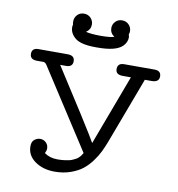

<svg xmlns="http://www.w3.org/2000/svg" viewBox="-91 -920 940 1013"><g transform="rotate(10 379.0 -413.0)"><path d="M73.2 -610.8H229Q267.1 -610.8 267.1 -579.8Q267.1 -548.8 231.9 -548.8H200.2L348.1 -317.9Q427.2 -192.9 438 -171.9L579.1 -548.8H535.2Q497.1 -548.8 497.1 -579.1Q497.1 -611.3 533.2 -610.8H694.8Q730 -610.8 730 -579.8Q730 -548.8 689.9 -548.8H653.8L519 -189.9Q507.8 -161.1 496.3 -137.5Q484.9 -113.8 463.9 -85Q442.9 -56.2 417.5 -36.1Q392.1 -16.1 353.5 -2.4Q314.9 11.2 269 11.2Q206.1 11.2 163.1 -19.3Q120.1 -49.8 120.1 -99.1Q120.1 -124 134.5 -135Q148.9 -146 165 -146Q183.1 -146 196 -133.5Q209 -121.1 209 -102.1Q209 -89.8 202.1 -77.1V-76.2Q231 -55.2 272 -55.2Q291 -55.2 307.1 -57.1Q323.2 -59.1 334.2 -61.5Q345.2 -64 355.7 -69.1Q366.2 -74.2 371.6 -77.1Q377 -80.1 383.5 -86.4Q390.1 -92.8 392.1 -95.5Q394 -98.1 397.9 -104.5Q401.9 -110.8 402.8 -111.8L127.9 -537.1Q119.1 -549.3 109.9 -548.8H76.2Q38.1 -548.8 38.1 -579.8Q38.1 -610.8 73.2 -610.8ZM228 -755.9Q228 -761.7 230 -770Q228 -774.9 228 -787.1Q228 -807.1 241.9 -822Q255.9 -836.9 277.8 -836.9Q299.8 -836.9 314 -822Q328.1 -807.1 328.1 -787.1Q328.1 -760.3 304.2 -744.1Q330.1 -737.3 379.9 -736.8H383.8Q435.5 -736.8 456.1 -744.1Q432.1 -760.3 432.1 -787.1Q432.1 -807.1 446 -822Q460 -836.9 481.9 -836.9Q503.9 -836.9 518.1 -822Q532.2 -807.1 532.2 -787.1Q532.2 -778.3 528.8 -770Q531.7 -757.8 532.2 -755.9Q532.2 -728 511.2 -707Q477.1 -672.9 378.9 -672.9H368.2Q289.1 -672.9 258.5 -697.8Q228 -722.7 228 -755.9Z"/></g></svg>

Font: CMU Typewriter Text Variable Width
Style: Medium
Weight: 500
Version: Version 0.7.0